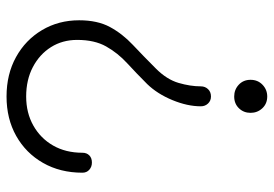

<svg xmlns="http://www.w3.org/2000/svg" viewBox="-145 -692 837 587"><g transform="rotate(-90 273.5 -398.5)"><path d="M272 -172Q259 -172 250.5 -181Q242 -190 242 -203Q242 -244 261 -290Q280 -336 310 -367Q343 -400 374 -428.5Q405 -457 425 -492.5Q445 -528 445 -581Q445 -626 423 -661Q401 -696 362 -716.5Q323 -737 272 -737Q222 -737 183 -715Q144 -693 122 -654.5Q100 -616 100 -565Q100 -552 92 -544Q84 -536 70 -536Q57 -536 48 -544Q39 -552 39 -565Q39 -633 69 -685.5Q99 -738 151.5 -767.5Q204 -797 272 -797Q340 -797 392.5 -768Q445 -739 475 -688.5Q505 -638 505 -575Q505 -519 484.5 -481Q464 -443 430 -411Q396 -379 357 -340Q324 -307 313.5 -271Q303 -235 303 -203Q303 -190 294.5 -181Q286 -172 272 -172ZM272 0Q250 0 236 -15Q222 -30 222 -51Q222 -72 236 -86.5Q250 -101 272 -101Q293 -101 308 -87Q323 -73 323 -51Q323 -29 308 -14.5Q293 0 272 0Z"/></g></svg>

Font: ComfortaaLight
Style: Regular
Weight: 300
Designer: Johan Aakerlund
Foundry: Johan Aakerlund
Version: Version 3.104; ttfautohint (v1.8.1.43-b0c9)